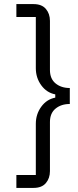

<svg xmlns="http://www.w3.org/2000/svg" viewBox="-20 -780 383 938"><path d="M144 -760Q184 -760 204 -736.5Q224 -713 224 -678V-438Q224 -395 251.5 -372.5Q279 -350 321 -350V-272Q279 -272 251.5 -249.5Q224 -227 224 -184V56Q224 91 204 114.5Q184 138 144 138H60V75H155V-175Q155 -222 181.5 -258.5Q208 -295 250 -303V-319Q208 -327 181.5 -363.5Q155 -400 155 -447V-697H60V-760Z"/></svg>

Font: IBM Plex Sans KR
Style: Regular
Weight: 400
Designer: Mike Abbink; Paul van der Laan; Pieter van Rosmalen; Wujin Sim; Chorong Kim; Dohee Lee;
Foundry: Sandoll Inc.
Version: Version 1.000